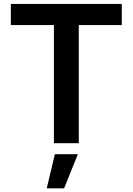

<svg xmlns="http://www.w3.org/2000/svg" viewBox="-20 -748 693 1003"><path d="M36.6 -617.2V-727.5H616.2V-617.2H391.6V0H261.7V-617.2ZM224.1 235.8 266.6 57.6H386.7L314.9 235.8Z"/></svg>

Font: Inter 18pt SemiBold
Style: Regular
Weight: 600
Designer: Rasmus Andersson
Foundry: rsms
Version: Version 4.001;git-66647c0bb